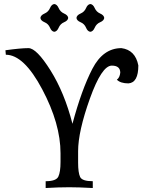

<svg xmlns="http://www.w3.org/2000/svg" viewBox="-20 -945 715 965"><path d="M446.3 0Q375.5 -3.9 328.6 -3.9Q273.9 -3.9 209.5 0V-34.2Q262.2 -34.2 273.2 -57.4Q284.2 -80.6 284.2 -130.9V-174.8Q284.2 -322.8 192.1 -496.3Q100.1 -669.9 9.3 -669.9L7.3 -692.4Q84 -703.1 123 -703.1Q163.6 -703.1 233.9 -591.1Q304.2 -479 344.2 -322.8Q390.1 -494.6 444.1 -598.9Q498 -703.1 590.3 -703.1Q660.2 -693.8 675.3 -616.2Q675.3 -529.3 625.5 -525.9Q585.9 -525.9 567.4 -544.4Q582 -555.2 584.5 -580.1Q584 -615.2 542 -615.2Q491.2 -615.2 431.9 -449.7Q372.6 -284.2 372.6 -185.1V-127.9Q372.6 -76.7 382.8 -55.4Q393.1 -34.2 446.3 -34.2ZM434.1 -785.2Q420.4 -786.6 412.4 -805.9Q404.3 -825.2 385 -833.3Q365.7 -841.3 364.3 -855Q365.7 -868.7 385 -877Q404.3 -885.3 412.4 -904.3Q420.4 -923.3 434.1 -924.8Q447.8 -923.3 456.1 -904.3Q464.4 -885.3 483.4 -877Q502.4 -868.7 503.9 -855Q502.4 -841.3 483.4 -833.3Q464.4 -825.2 456.1 -805.9Q447.8 -786.6 434.1 -785.2ZM252.9 -785.2Q239.3 -786.6 231.2 -805.9Q223.1 -825.2 203.9 -833.3Q184.6 -841.3 183.1 -855Q184.6 -868.7 203.9 -877Q223.1 -885.3 231.2 -904.3Q239.3 -923.3 252.9 -924.8Q266.6 -923.3 274.9 -904.3Q283.2 -885.3 302.2 -877Q321.3 -868.7 322.8 -855Q321.3 -841.3 302.2 -833.3Q283.2 -825.2 274.9 -805.9Q266.6 -786.6 252.9 -785.2Z"/></svg>

Font: Almanac
Style: Regular
Weight: 400
Designer: Eden's Almanac
Version: Version 3.501;March 28, 2021;FontCreator 13.0.0.2683 64-bit